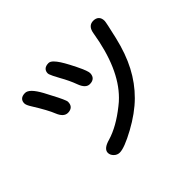

<svg xmlns="http://www.w3.org/2000/svg" viewBox="-157 -980 1315 1315"><g transform="rotate(-45 500.0 -322.5)"><path d="M850.6 -700.2Q877.4 -700.2 891.8 -685.8Q906.2 -671.4 906.2 -644.5Q906.2 -629.9 877.2 -505.9Q848.1 -381.8 799.3 -289.1Q750.5 -195.8 677.7 -123.5Q605 -51.3 496.6 7.8Q387.2 67.4 341.8 67.4Q317.9 67.4 300 49.6Q282.2 31.7 282.2 10.7Q282.2 -28.3 352.1 -47.4Q449.2 -76.2 558.1 -163.1Q574.7 -175.8 582.5 -183.1Q594.7 -193.8 603 -202.6Q744.1 -343.8 792 -639.2Q800.8 -692.4 839.8 -699.2Q844.7 -700.2 850.6 -700.2ZM429.7 -711.9Q438 -711.9 446.3 -707.3Q454.6 -702.6 462.4 -694.8Q470.2 -687 477.3 -677.7Q484.4 -668.5 492.2 -656.7Q507.3 -633.3 525.4 -599.1Q574.2 -505.9 581.5 -473.1Q583 -466.8 583 -461.4Q583 -456.1 582.3 -450.7Q581.5 -445.3 579.6 -440.4Q576.7 -430.2 569.3 -423.3Q555.2 -409.2 528.3 -409.2Q488.8 -409.2 466.8 -469.7Q447.3 -523.4 412.1 -585.4Q383.8 -636.7 377.9 -655.3Q376 -661.1 376 -665Q376 -686 388.2 -698.2Q401.9 -711.9 429.7 -711.9ZM170.9 -680.7Q191.9 -680.7 214.1 -658.2Q236.3 -635.7 261.7 -589.4Q321.3 -479 333.5 -444.3Q336.9 -435.1 336.9 -429.7Q336.9 -389.6 305.2 -379.4Q295.4 -376 283.7 -376Q243.2 -376 220.2 -433.1Q200.2 -484.4 138.2 -584Q117.2 -616.7 117.2 -633.8Q117.2 -654.8 129.4 -667Q143.1 -680.7 170.9 -680.7Z"/></g></svg>

Font: YuPearl-SemiBold
Style: SemiBold
Weight: 600
Designer: Max Yao
Foundry: Max-Everyday
Version: Version 1.011; ttfautohint (v1.8.3)